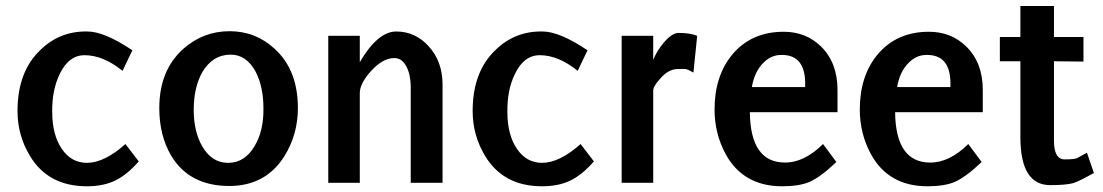

<svg xmlns="http://www.w3.org/2000/svg" viewBox="-20 -617 3724 648"><path d="M39.1 -242.2Q39.1 -376 117.2 -449.2Q182.6 -512.7 275.4 -510.7Q332 -510.7 426.8 -447.3L393.6 -377.9Q328.1 -430.7 265.6 -430.7Q211.9 -430.7 181.6 -367.2Q155.3 -313.5 156.2 -239.3Q156.2 -162.1 188.5 -114.7Q220.7 -67.4 273.4 -67.4Q332 -67.4 403.3 -130.9L448.2 -72.3Q409.2 -27.3 369.1 -7.8Q329.1 11.7 273.4 11.7Q142.6 11.7 81.1 -90.8Q39.1 -160.2 39.1 -242.2Z M517.6 -252Q517.6 -379.9 598.6 -452.1Q666 -511.7 754.9 -511.7Q842.8 -511.7 907.2 -452.1Q985.4 -380.9 985.4 -252Q985.4 -164.1 940.4 -90.8Q877 10.7 753.9 10.7Q619.1 10.7 557.6 -91.8Q517.6 -160.2 517.6 -252ZM633.8 -246.1Q633.8 -173.8 662.1 -124Q694.3 -67.4 750 -67.4Q806.6 -67.4 839.8 -125Q870.1 -175.8 869.1 -251Q869.1 -324.2 842.8 -375Q811.5 -432.6 758.8 -432.6Q698.2 -432.6 663.1 -374Q633.8 -322.3 633.8 -246.1Z M1366.2 -320.3Q1366.2 -370.1 1348.6 -397.5Q1334 -421.9 1309.6 -420.9Q1272.5 -420.9 1233.4 -378.4Q1194.3 -335.9 1194.3 -302.7V0H1087.9V-496.1H1194.3V-407.2Q1254.9 -510.7 1317.4 -510.7Q1380.9 -510.7 1425.8 -461.9Q1473.6 -410.2 1473.6 -332V0H1366.2Z M1575.2 -242.2Q1575.2 -376 1653.3 -449.2Q1718.8 -512.7 1811.5 -510.7Q1868.2 -510.7 1962.9 -447.3L1929.7 -377.9Q1864.3 -430.7 1801.8 -430.7Q1748 -430.7 1717.8 -367.2Q1691.4 -313.5 1692.4 -239.3Q1692.4 -162.1 1724.6 -114.7Q1756.8 -67.4 1809.6 -67.4Q1868.2 -67.4 1939.5 -130.9L1984.4 -72.3Q1945.3 -27.3 1905.3 -7.8Q1865.2 11.7 1809.6 11.7Q1678.7 11.7 1617.2 -90.8Q1575.2 -160.2 1575.2 -242.2Z M2264.6 -383.8Q2235.4 -382.8 2209 -352.5Q2184.6 -326.2 2184.6 -311.5V0H2078.1V-496.1H2184.6V-415Q2197.3 -446.3 2220.7 -473.6Q2248 -505.9 2270.5 -505.9Q2308.6 -505.9 2333 -496.1L2320.3 -372.1Q2303.7 -381.8 2294.9 -383.8Q2290 -384.8 2264.6 -383.8Z M2627.9 -68.4Q2693.4 -67.4 2757.8 -130.9L2802.7 -70.3Q2751 -20.5 2711.9 -2.9Q2676.8 11.7 2620.1 11.7Q2489.3 11.7 2429.7 -95.7Q2391.6 -166 2391.6 -247.1Q2391.6 -360.4 2451.2 -432.6Q2515.6 -509.8 2625 -509.8Q2700.2 -509.8 2751 -460Q2806.6 -405.3 2806.6 -313.5V-238.3H2510.7Q2512.7 -69.3 2627.9 -68.4ZM2697.3 -323.2Q2702.1 -432.6 2617.2 -431.6Q2583 -431.6 2557.6 -406.2Q2526.4 -376 2517.6 -323.2Z M3118.2 -68.4Q3183.6 -67.4 3248 -130.9L3293 -70.3Q3241.2 -20.5 3202.1 -2.9Q3167 11.7 3110.4 11.7Q2979.5 11.7 2919.9 -95.7Q2881.8 -166 2881.8 -247.1Q2881.8 -360.4 2941.4 -432.6Q3005.9 -509.8 3115.2 -509.8Q3190.4 -509.8 3241.2 -460Q3296.9 -405.3 3296.9 -313.5V-238.3H3001Q3002.9 -69.3 3118.2 -68.4ZM3187.5 -323.2Q3192.4 -432.6 3107.4 -431.6Q3073.2 -431.6 3047.9 -406.2Q3016.6 -376 3007.8 -323.2Z M3423.8 -154.3V-410.2H3354.5V-492.2H3423.8V-596.7H3537.1V-492.2H3636.7V-409.2L3537.1 -410.2V-142.6Q3537.1 -78.1 3574.2 -79.1Q3604.5 -79.1 3614.3 -83Q3615.2 -83 3648.4 -101.6L3671.9 -33.2Q3621.1 -4.9 3602.5 1Q3577.1 7.8 3524.4 7.8Q3423.8 7.8 3423.8 -154.3Z"/></svg>

Font: Puritan
Style: Bold
Weight: 700
Version: 2.1